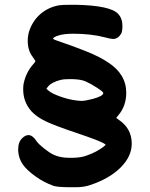

<svg xmlns="http://www.w3.org/2000/svg" viewBox="-20 -839 627 803"><path d="M56 -214Q56 -247 75 -263Q87 -274 99 -274Q117 -274 134 -247Q142 -236 164.5 -218Q187 -200 204 -192Q231 -179 270 -179H286Q322 -180 344 -189Q384 -203 414 -226Q423 -233 421 -235Q420 -236 418 -237Q401 -249 303 -282Q210 -313 171.5 -331.5Q133 -350 111 -374Q77 -413 77 -465Q77 -482 79 -490Q89 -536 117 -568Q128 -580 128 -584Q128 -585 116 -602Q96 -628 96 -669Q96 -694 105 -717Q121 -758 153.5 -784Q186 -810 228 -817Q240 -819 280 -819H297Q442 -816 474 -781Q492 -762 492 -731Q492 -706 486 -697Q473 -676 453 -676Q444 -676 418 -683Q360 -698 285 -698Q270 -698 250 -696Q232 -694 217 -688Q202 -682 202 -677Q202 -674 240 -661.5Q278 -649 336.5 -626Q395 -603 432 -578Q508 -529 508 -451Q508 -396 475 -357L466 -346L478 -337Q531 -301 531 -238Q531 -185 484.5 -138.5Q438 -92 357 -65Q331 -56 298 -56H275Q220 -56 203 -62Q162 -77 129 -101Q91 -128 74.5 -152.5Q58 -177 56 -208ZM184 -459Q197 -448 230 -436Q263 -424 291 -420Q310 -417 322 -417Q335 -417 367 -425Q412 -437 412 -450Q412 -455 385 -472.5Q358 -490 337 -499Q318 -507 284 -508H267Q246 -508 234 -505Q195 -495 181 -477L174 -468Z"/></svg>

Font: Chanighter Handwriting Cyr
Style: Regular
Weight: 400
Designer: Sin Chanighter
Version: Version 001.001